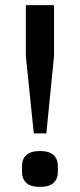

<svg xmlns="http://www.w3.org/2000/svg" viewBox="-20 -718 312 750"><path d="M112 -197 81 -498V-698H191V-498L161 -197ZM136 12Q100 12 83 -3.5Q66 -19 66 -47V-69Q66 -97 83 -112.5Q100 -128 136 -128Q172 -128 189 -112.5Q206 -97 206 -69V-47Q206 -19 189 -3.5Q172 12 136 12Z"/></svg>

Font: IBM Plex Sans Condensed Medium
Style: Regular
Weight: 500
Width: 3
Designer: Mike Abbink, Paul van der Laan, Pieter van Rosmalen
Foundry: Bold Monday
Version: Version 1.3